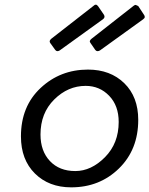

<svg xmlns="http://www.w3.org/2000/svg" viewBox="-20 -798 642 825"><path d="M382 -773Q387 -778 391.5 -778Q396 -778 401 -772L427 -734Q433 -723 422 -715L236 -581Q224 -574 217 -584L196 -613Q189 -622 201 -632ZM599 -734Q602 -730 602 -725Q602 -720 595 -715L409 -581Q396 -574 389 -584L369 -613Q361 -622 374 -632L554 -773Q559 -777 563 -777L574 -772ZM286 7Q190 7 130 -52.5Q70 -112 70 -212Q70 -341 154.5 -420Q239 -499 358 -499Q454 -499 514 -440.5Q574 -382 574 -283Q574 -155 491 -74Q408 7 286 7ZM490 -274Q490 -344 449 -386.5Q408 -429 348 -429Q272 -429 213 -370.5Q154 -312 154 -220Q154 -149 194.5 -106Q235 -63 303.5 -63Q372 -63 431 -122.5Q490 -182 490 -274Z"/></svg>

Font: Sanchez
Style: Italic
Weight: 400
Designer: Daniel Hernández
Foundry: LatinoType
Version: Version 1.001